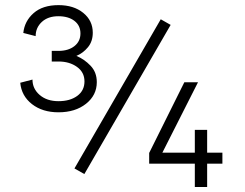

<svg xmlns="http://www.w3.org/2000/svg" viewBox="-20 -748 980 768"><path d="M213.4 -544.4Q253.4 -544.4 277.6 -563.5Q301.8 -582.5 301.8 -614.3Q301.8 -646 277.6 -664.6Q253.4 -683.1 213.4 -683.1Q171.9 -683.1 147.2 -660.2Q122.6 -637.2 122.6 -603.5L73.2 -616.2Q78.1 -663.6 114.5 -695.6Q150.9 -727.5 213.9 -727.5Q274.9 -727.5 313 -696.5Q351.1 -665.5 351.1 -617.2Q351.1 -582.5 331.8 -559.1Q312.5 -535.6 285.6 -524.4Q317.4 -511.2 342.3 -485.1Q367.2 -459 367.2 -419.4Q367.2 -367.2 324.2 -333Q281.2 -298.8 213.9 -298.8Q149.9 -298.8 107.9 -331.5Q65.9 -364.3 61 -417L109.9 -429.7Q109.9 -393.1 138.7 -368.2Q167.5 -343.3 213.9 -343.3Q260.3 -343.3 289.1 -364.5Q317.9 -385.7 317.9 -422.4Q317.9 -459 287.8 -480.5Q257.8 -502 213.9 -502H187V-544.4ZM317.4 -51.8 277.8 -74.2 623 -670.9 662.6 -648.4ZM772 -418.9 629.4 -137.2H759.3V-228.5H808.6V-137.2H869.6V-93.3H808.6V0H759.3V-93.3H576.7V-136.2L717.3 -418.9Z"/></svg>

Font: Giphurs Light
Style: Regular
Weight: 300
Version: Version 0.920; ttfautohint (v1.8.4.7-5d5b)